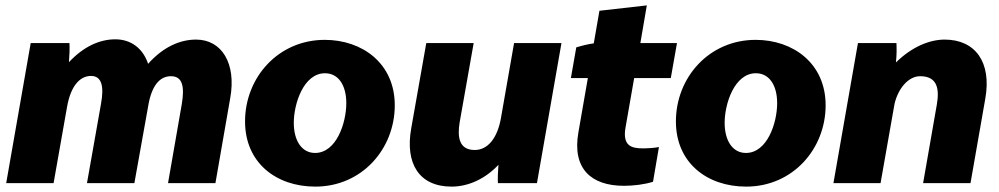

<svg xmlns="http://www.w3.org/2000/svg" viewBox="-20 -680 3708 713"><path d="M3 0H179L229 -283C243 -363 278 -398 318 -398C358 -398 367 -359 355 -294L303 0H479L533 -301C548 -370 578 -397 615 -397C658 -397 666 -358 655 -293L604 0H780L835 -316C858 -444 804 -533 708 -533C651 -533 588 -508 530 -443C511 -500 467 -534 408 -534C350 -534 290 -507 236 -449C238 -474 239 -498 238 -520H94Z M1151 13C1324 13 1446 -127 1446 -289C1446 -445 1325 -532 1186 -532C1013 -532 890 -392 890 -229C890 -76 1005 13 1151 13ZM1150 -112C1101 -112 1071 -157 1071 -224C1071 -294 1107 -408 1187 -408C1237 -408 1266 -363 1266 -297C1266 -223 1229 -112 1150 -112Z M1657 13C1722 13 1784 -18 1831 -68C1829 -45 1828 -16 1829 0H1974L2065 -520H1889L1840 -240C1827 -168 1792 -123 1743 -123C1684 -123 1678 -172 1687 -226L1739 -520H1563L1507 -203C1484 -73 1536 13 1657 13Z M2297 10C2332 10 2374 5 2405 -5L2427 -134C2413 -131 2387 -129 2367 -129C2324 -129 2291 -139 2303 -207L2335 -390H2471L2494 -520H2358L2382 -660L2206 -640L2185 -519C2162 -516 2136 -509 2120 -504L2100 -390H2163L2128 -189C2104 -54 2175 10 2297 10Z M2751 13C2924 13 3046 -127 3046 -289C3046 -445 2925 -532 2786 -532C2613 -532 2490 -392 2490 -229C2490 -76 2605 13 2751 13ZM2750 -112C2701 -112 2671 -157 2671 -224C2671 -294 2707 -408 2787 -408C2837 -408 2866 -363 2866 -297C2866 -223 2829 -112 2750 -112Z M3075 0H3250L3302 -295C3316 -353 3354 -397 3397 -397C3461 -397 3469 -350 3459 -292L3408 0H3584L3639 -314C3663 -450 3601 -533 3488 -533C3433 -533 3367 -507 3307 -448C3310 -474 3310 -499 3309 -520H3166Z"/></svg>

Font: Fixel Text 20240404 ExtraBold
Style: Italic
Weight: 800
Width: 4
Italic angle: -10°
Designer: AlfaBravo + MacPaw
Foundry: Kyrylo Tkachov, Marchela Mozhyna, Serhii Makarenko, Maria Weinstein, Zakhar Kryvoshyya
Version: Version 1.211;Glyphs 3.2 (3225)